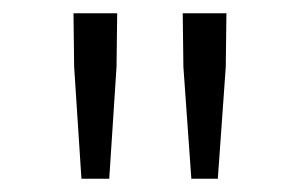

<svg xmlns="http://www.w3.org/2000/svg" viewBox="-20 -786 455 290"><path d="M103 -516 92 -685 91 -766H157L156 -685L145 -516ZM269 -516 257 -685 256 -766H322L321 -685L309 -516Z"/></svg>

Font: Noto Sans KR Thin Light
Style: Regular
Weight: 300
Version: Version 2.004-H2;hotconv 1.0.118;makeotfexe 2.5.65603